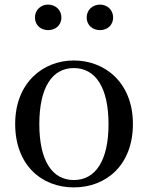

<svg xmlns="http://www.w3.org/2000/svg" viewBox="-20 -800 644 835"><path d="M301 15C441 15 558 -81 558 -261C558 -441 436 -537 301 -537C167 -537 46 -440 46 -261C46 -82 161 15 301 15ZM301 -17C207 -17 151 -101 151 -260C151 -420 207 -504 301 -504C395 -504 452 -420 452 -260C452 -101 395 -17 301 -17ZM189 -669C220 -669 247 -689 247 -724C247 -758 220 -780 189 -780C159 -780 132 -758 132 -724C132 -689 159 -669 189 -669ZM415 -669C445 -669 472 -689 472 -724C472 -758 445 -780 415 -780C384 -780 357 -758 357 -724C357 -689 384 -669 415 -669Z"/></svg>

Font: Noto Serif TC Medium
Style: Regular
Weight: 500
Designer: Ryoko NISHIZUKA 西塚涼子 (kana & ideographs); Frank Grießhammer (Latin, Greek & Cyrillic); Wenlong ZHANG 张文龙 (bopomofo); San
Foundry: Adobe
Version: Version 2.001;hotconv 1.1.0;makeotfexe 2.6.0